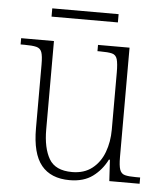

<svg xmlns="http://www.w3.org/2000/svg" viewBox="-50 -710 655 764"><g transform="rotate(5 277.5 -327.5)"><path d="M256 10Q181 10 143 -36.5Q105 -83 105 -184V-439Q105 -473 99.5 -488Q94 -503 78 -507Q62 -511 30 -511H15V-536H146V-183Q146 -109 171 -66Q196 -23 263 -23Q311 -23 343 -48Q375 -73 390.5 -114.5Q406 -156 406 -205V-433Q406 -469 401 -486Q396 -503 380.5 -507Q365 -511 332 -511H322V-536H448V-99Q448 -65 453.5 -49Q459 -33 474 -29Q489 -25 518 -25H535V0H414L409 -85H405Q384 -43 348 -16.5Q312 10 256 10ZM128 -632V-665H393V-632Z"/></g></svg>

Font: Noto Serif Tamil SemiCondensed ExtraLight
Style: Italic
Weight: 200
Width: 4
Italic angle: -12°
Designer: Indian Type Foundry, Tom Grace, and the Monotype Design Team
Foundry: Monotype Imaging Inc.
Version: Version 2.003; ttfautohint (v1.8.4.7-5d5b)